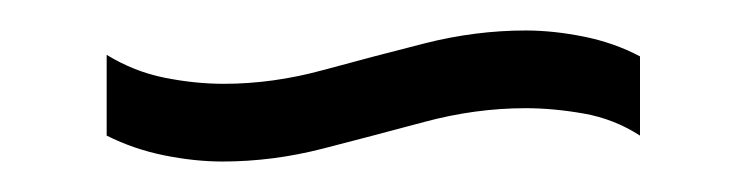

<svg xmlns="http://www.w3.org/2000/svg" viewBox="-20 -413 490 126"><path d="M126 -307Q108 -307 88 -311Q68 -315 50 -324V-377Q68 -366 88 -362Q108 -358 127 -358Q159 -358 192 -367Q225 -376 258.5 -384.5Q292 -393 325 -393Q343 -393 363 -389Q383 -385 400 -376V-324Q383 -335 363 -338.5Q343 -342 325 -342Q292 -342 258.5 -333Q225 -324 192 -315.5Q159 -307 126 -307Z"/></svg>

Font: Pathway Extreme Condensed ExtraLight
Style: Regular
Weight: 250
Width: 3
Version: Version 1.001;gftools[0.9.26]